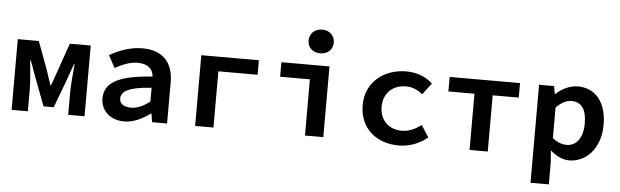

<svg xmlns="http://www.w3.org/2000/svg" viewBox="-60 -1100 5020 1555"><g transform="rotate(5 2450.0 -322.5)"><path d="M53 -575V0H185V-179C185 -238 174 -350 168 -413H173C189 -365 213 -307 229 -259L308 -51H391L469 -259C485 -307 508 -364 524 -413H529C523 -350 513 -238 513 -179V0H646V-575H476L400 -357C385 -310 368 -267 353 -225H349C335 -267 320 -310 305 -357L224 -575Z M778 -157C778 -58 855 14 969 14C1045 14 1120 -24 1180 -69H1184L1195 0H1317V-335C1317 -502 1225 -589 1065 -589C966 -589 873 -553 800 -510L854 -411C916 -444 976 -469 1036 -469C1124 -469 1162 -428 1167 -368C889 -350 778 -285 778 -157ZM1167 -166C1119 -128 1070 -102 1014 -102C961 -102 921 -123 921 -168C921 -225 976 -265 1167 -277Z M1545 -575V0H1694V-457H2013V-575Z M2400 -770C2400 -712 2443 -674 2503 -674C2562 -674 2605 -712 2605 -770C2605 -827 2562 -867 2503 -867C2443 -867 2400 -827 2400 -770ZM2438 -457V0H2587V-575H2196V-457Z M2882 -287C2882 -96 3020 14 3201 14C3281 14 3367 -14 3434 -72L3373 -167C3330 -135 3278 -107 3215 -107C3109 -107 3036 -178 3036 -287C3036 -396 3110 -468 3220 -468C3267 -468 3310 -451 3355 -416L3425 -509C3377 -555 3303 -589 3211 -589C3035 -589 2882 -478 2882 -287Z M3776 -457V0H3924V-457H4136V-575H3564V-457Z M4291 -575V222H4440V46L4433 -51H4437C4481 -10 4536 14 4587 14C4718 14 4840 -99 4840 -297C4840 -473 4754 -589 4607 -589C4542 -589 4476 -557 4428 -512H4424L4413 -575ZM4687 -295C4687 -170 4629 -109 4555 -109C4523 -109 4479 -121 4440 -155V-403C4483 -447 4524 -467 4565 -467C4649 -467 4687 -405 4687 -295Z"/></g></svg>

Font: Kawkab Mono
Style: Bold
Weight: 700
Monospace: yes
Designer: Abdullah Arif
Foundry: Abdullah Arif
Version: Version 1.000;PS 000.500;hotconv 1.0.88;makeotf.lib2.5.64775